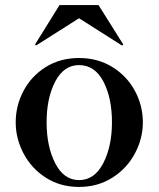

<svg xmlns="http://www.w3.org/2000/svg" viewBox="-20 -725 626 758"><path d="M42 -242Q42 -308 73 -366.5Q104 -425 161 -460.5Q218 -496 292 -496Q366 -496 423.5 -460.5Q481 -425 512.5 -366.5Q544 -308 544 -242Q544 -178 512.5 -119Q481 -60 423.5 -23.5Q366 13 292 13Q218 13 161 -23.5Q104 -60 73 -119Q42 -178 42 -242ZM422 -242Q422 -339 388 -403.5Q354 -468 292 -468Q232 -468 198 -403Q164 -338 164 -242Q164 -147 198 -80.5Q232 -14 292 -14Q353 -14 387.5 -80.5Q422 -147 422 -242ZM119 -549 120 -552 215 -705H369L465 -552L466 -549Q466 -546 462 -546L459 -547L292 -653L125 -547Q124 -546 122 -546Q119 -546 119 -549Z"/></svg>

Font: Shippori Mincho
Style: Bold
Weight: 700
Designer: FONTDASU
Foundry: FONTDASU / Google Inc. / but / Adobe
Version: Version 3.110; ttfautohint (v1.8.3)